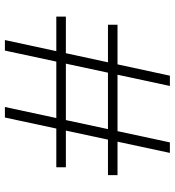

<svg xmlns="http://www.w3.org/2000/svg" viewBox="16 -746 730 803"><g transform="rotate(-90 381.5 -345.0)"><path d="M423 0 571 -690H615L466 0ZM143 0 291 -690H335L187 0ZM50 -219V-259H679V-219ZM83 -435V-475H713V-435Z"/></g></svg>

Font: DM Sans 24pt ExtraLight
Style: Regular
Weight: 250
Designer: Colophon Foundry, Jonny Pinhorn
Foundry: Colophon Foundry
Version: Version 4.004;gftools[0.9.30]